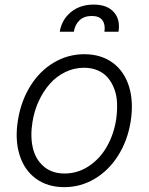

<svg xmlns="http://www.w3.org/2000/svg" viewBox="-20 -783 631 815"><path d="M252.8 11.4Q181.8 11.4 132.3 -24.9Q82.7 -61.1 62.7 -126.4Q42.6 -191.8 56.5 -275.2Q70 -356.5 110.1 -419.9Q150.2 -483.3 209.7 -518.1Q269.2 -552.9 337.7 -552.9Q408.7 -552.9 458.3 -516.7Q507.8 -480.5 527.9 -415Q547.9 -349.4 534.4 -265.6Q521 -184.7 480.8 -121.6Q440.7 -58.6 381.2 -23.6Q321.7 11.4 252.8 11.4ZM253.9 -46.5Q310 -46.5 357.1 -77.8Q404.1 -109 433.4 -160.3Q462.7 -211.6 473 -275.2Q478 -311.4 476.9 -344.1Q475.9 -376.8 465.6 -404.5Q455.3 -432.2 438.4 -452.4Q421.5 -472.7 395.4 -484Q369.3 -495.4 337 -495.4Q294.7 -495.4 257.1 -477.1Q219.5 -458.8 191.6 -427.2Q163.7 -395.6 144.5 -354Q125.4 -312.5 117.9 -265.6Q108 -204.9 119.3 -155.7Q130.7 -106.5 165.5 -76.5Q200.3 -46.5 253.9 -46.5ZM233.7 -648.4Q242.2 -699.9 281.1 -731.7Q320 -763.5 377.5 -763.5Q434.7 -763.5 463.1 -731.7Q491.5 -699.9 483 -648.4H423.3Q427.9 -678.6 414.8 -696.9Q401.6 -715.2 369.7 -715.2Q336.6 -715.2 317.5 -696.7Q298.3 -678.3 293.3 -648.4Z"/></svg>

Font: Karasuma Gothic
Style: Light Italic
Weight: 300
Italic angle: 9.39998°
Designer: Rasmus Andersson / Ryoko Nishizuka
Foundry: rsms
Version: Version 1.00